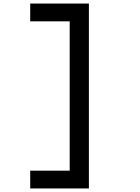

<svg xmlns="http://www.w3.org/2000/svg" viewBox="-20 -920 790 1080"><path d="M150 -900H480V140H150V40H372V-800H150Z"/></svg>

Font: Martian Mono SemiExpanded
Style: Regular
Weight: 400
Width: 6
Monospace: yes
Designer: Roman Shamin
Foundry: Evil Martians
Version: Version 1.000